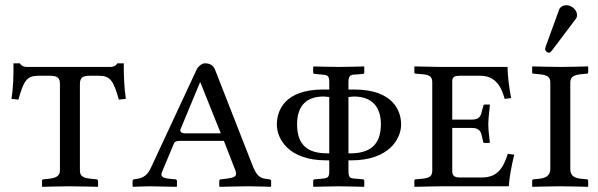

<svg xmlns="http://www.w3.org/2000/svg" viewBox="-20 -718 2303 740"><path d="M362 -426C405 -426 418 -406 438 -334L465 -337C458 -385 457 -430 457 -474H432C430 -468 421 -460 405 -460H84C68 -460 59 -468 57 -474H32C32 -430 32 -384 24 -337L51 -334C71 -406 83 -426 128 -426H173C202 -426 211 -417 211 -395V-61C211 -41 198 -32 168 -29L148 -27C144 -27 142 -24 142 -21V0L143 2C143 2 220 0 248 0C278 0 356 2 356 2L358 0V-21C358 -24 354 -27 351 -27L331 -29C300 -32 288 -39 288 -61V-394C288 -417 297 -426 325 -426Z M650 -164C652 -171 659 -175 672 -175H843L888 -59C889 -55 890 -51 890 -48C890 -35 873 -32 850 -29L832 -27C828 -27 825 -24 825 -21V0L827 2C827 2 911 0 939 0C969 0 1022 2 1022 2L1025 0V-21C1025 -24 1024 -26 1017 -27C984 -30 972 -36 955 -76L809 -449C802 -466 790 -474 769 -474C760 -474 744 -464 737 -448L561 -70C544 -34 522 -30 497 -27C494 -27 491 -24 491 -21V0L493 2C493 2 538 0 558 0C577 0 660 2 660 2L662 0V-21C662 -24 659 -27 656 -27L643 -28C618 -30 602 -33 602 -46C602 -49 604 -54 606 -59ZM831 -204H695C675 -204 675 -213 675 -218L751 -401H752Z M1323 -344C1331 -345 1339 -346 1344 -346C1407 -346 1448 -313 1448 -239C1448 -159 1405 -127 1330 -127H1323ZM1249 -127H1241C1166 -127 1125 -159 1125 -239C1125 -313 1164 -346 1227 -346C1232 -346 1240 -345 1249 -344ZM1323 -61V-100H1334C1479 -100 1526 -183 1526 -238C1526 -290 1496 -373 1345 -373H1323V-401C1323 -431 1335 -430 1353 -431L1378 -433C1383 -433 1384 -437 1384 -438V-460L1383 -462C1383 -462 1321 -460 1284 -460C1248 -460 1189 -462 1189 -462L1187 -460V-439C1187 -436 1189 -433 1194 -433L1217 -431C1243 -429 1249 -427 1249 -401V-373H1226C1075 -373 1047 -290 1047 -238C1047 -183 1092 -100 1237 -100H1249V-61C1249 -35 1246 -31 1218 -29L1194 -27C1189 -27 1188 -24 1187 -21V0L1189 2C1201 2 1254 0 1284 0C1313 0 1373 2 1383 2L1384 0V-21C1384 -25 1381 -27 1378 -27L1354 -29C1329 -31 1323 -31 1323 -61Z M1936 -460H1750H1678L1578 -462L1577 -460V-438C1577 -437 1577 -435 1583 -434L1606 -432C1634 -430 1646 -424 1646 -401V-60C1646 -40 1637 -32 1606 -29L1583 -27C1578 -27 1577 -24 1577 -22V0L1578 2L1677 0H1941C1943 -32 1950 -73 1962 -122L1937 -125C1921 -74 1899 -34 1838 -34H1752C1734 -34 1723 -39 1723 -58V-225H1798C1824 -225 1833 -214 1837 -194L1842 -172C1842 -169 1844 -167 1849 -167H1866L1868 -169C1866 -192 1862 -213 1862 -238C1862 -262 1866 -290 1868 -312C1868 -314 1868 -315 1866 -315H1849C1845 -315 1843 -313 1843 -310L1837 -289C1833 -269 1826 -257 1798 -257H1723V-405C1723 -422 1733 -426 1752 -426H1832C1896 -426 1915 -373 1925 -337L1950 -340C1943 -378 1937 -417 1936 -460Z M2178 -400C2178 -420 2189 -429 2220 -432L2241 -434C2245 -434 2247 -436 2247 -439V-460L2246 -462C2246 -462 2169 -460 2142 -460C2111 -460 2032 -462 2032 -462L2031 -460V-438C2031 -435 2034 -434 2038 -434L2058 -432C2089 -429 2101 -422 2101 -400V-67C2101 -48 2091 -32 2058 -29L2038 -27C2034 -27 2031 -25 2031 -21V0L2033 2C2033 2 2111 0 2139 0C2170 0 2246 2 2246 2L2247 0V-21C2247 -25 2244 -27 2241 -27L2220 -29C2188 -32 2178 -45 2178 -67ZM2163 -698C2152 -698 2139 -692 2135 -681L2083 -538C2082 -535 2081 -530 2081 -529C2081 -522 2088 -515 2096 -515C2100 -515 2104 -519 2107 -523L2199 -645C2203 -650 2204 -655 2204 -660C2204 -680 2183 -698 2163 -698Z"/></svg>

Font: Linux Libertine O C
Style: Regular
Weight: 400
Designer: Philipp H. Poll
Foundry: Philipp H. Poll
Version: Version 4.0.3